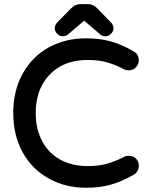

<svg xmlns="http://www.w3.org/2000/svg" viewBox="-20 -886 719 926"><path d="M89.8 -531.7Q135.3 -612.8 214.8 -657.2Q294.4 -701.2 395.5 -701.2Q461.4 -701.2 514.2 -686.3Q566.9 -671.4 622.1 -639.6Q639.6 -631.3 646 -614.3Q649.4 -605 649.4 -594.7Q649.4 -575.2 634.8 -560.5Q621.1 -546.9 600.6 -546.9Q587.4 -546.9 578.6 -551.8Q534.7 -574.7 494.9 -585.7Q455.1 -596.7 404.3 -596.7Q322.8 -596.7 267.3 -563.7Q211.9 -530.8 182.1 -473.9Q152.3 -417 152.3 -340.8Q152.3 -264.6 181.6 -209Q210.9 -149.9 268.3 -117.4Q325.7 -85 404.3 -85Q455.1 -85 494.6 -95.7Q514.6 -101.6 538.6 -111.1Q562.5 -120.6 578.6 -129.9Q587.4 -134.8 599.1 -134.8Q610.8 -134.8 619.9 -131.3Q628.9 -127.9 635.7 -121.1Q649.4 -106.9 649.4 -87.9Q649.4 -56.2 622.6 -42Q566.9 -10.3 514.2 4.6Q461.4 19.5 395.5 19.5Q295.4 19.5 216.3 -24.4Q135.3 -68.8 89.6 -150.9Q43.9 -232.9 43.9 -341.3Q43.9 -449.7 89.8 -531.7ZM253.9 -775.4Q322.3 -845.7 322.8 -845.7Q342.8 -866.2 367.2 -866.2H404.3Q429.7 -866.2 450.7 -844.2L517.6 -774.9Q527.3 -762.7 527.3 -749Q527.3 -734.9 515.4 -722.9Q503.4 -710.9 488.8 -710.9Q474.1 -710.9 463.9 -719.7L387.2 -785.2Q386.2 -786.1 385.7 -786.1L307.6 -719.7Q297.4 -710.9 282.7 -710.9Q268.1 -710.9 256.1 -722.9Q244.1 -734.9 244.1 -748.8Q244.1 -762.7 253.9 -775.4Z"/></svg>

Font: YuPearl-SemiBold
Style: SemiBold
Weight: 600
Designer: Max Yao
Foundry: Max-Everyday
Version: Version 1.011; ttfautohint (v1.8.3)